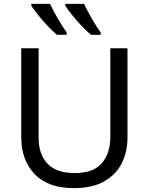

<svg xmlns="http://www.w3.org/2000/svg" viewBox="-20 -964 771 994"><path d="M640 -252Q640 -178 610 -118.5Q580 -59 518.5 -24.5Q457 10 362 10Q229 10 159.5 -62.5Q90 -135 90 -254V-714H180V-251Q180 -164 226.5 -116Q273 -68 367 -68Q464 -68 507.5 -119.5Q551 -171 551 -252V-714H640ZM415 -944Q431 -910 455.5 -867.5Q480 -825 501 -796V-784H451Q429 -802 402 -830.5Q375 -859 352 -888Q329 -917 318 -934V-944ZM239 -944Q255 -910 279.5 -867.5Q304 -825 325 -796V-784H275Q253 -802 226 -830.5Q199 -859 176 -888Q153 -917 142 -934V-944Z"/></svg>

Font: RS Noto Sans
Style: Regular
Weight: 400
Designer: Monotype Design Team
Foundry: Monotype Imaging Inc.
Version: Version 3.10